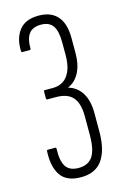

<svg xmlns="http://www.w3.org/2000/svg" viewBox="-107 -538 504 780"><g transform="rotate(-15 144.5 -148.5)"><path d="M135 191Q75 191 50 155Q25 119 28 55Q28 48 32 48H64Q68 48 68 54Q66 104 81.5 128Q97 152 135 152Q175 152 194 124.5Q213 97 213 34V-44Q213 -98 191 -124Q169 -150 119 -150H83Q81 -150 80 -151.5Q79 -153 79 -155V-183Q79 -187 80 -188Q81 -189 83 -189H117Q158 -189 180 -219Q202 -249 202 -304V-359Q202 -406 186.5 -428Q171 -450 137 -450Q101 -450 85.5 -428.5Q70 -407 71 -367Q71 -365 70 -363.5Q69 -362 67 -362H36Q31 -362 31 -368Q29 -421 55 -454.5Q81 -488 137 -488Q189 -488 216 -457Q243 -426 243 -365V-302Q243 -254 226 -221Q209 -188 178 -175V-174Q214 -164 234 -131.5Q254 -99 254 -47V32Q254 108 225 149.5Q196 191 135 191Z"/></g></svg>

Font: Sofia Sans Extra Condensed Light
Style: Regular
Weight: 300
Designer: Botio Nikoltchev, Ani Petrova
Foundry: lettersoup
Version: Version 4.101